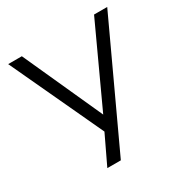

<svg xmlns="http://www.w3.org/2000/svg" viewBox="-166 -855 954 990"><g transform="rotate(-30 311.5 -360.0)"><path d="M191.3 0 272.7 -170.7 16.7 -720H98L311 -249.7L528 -720H606.3L271.7 0Z"/></g></svg>

Font: Manrope
Style: Regular
Weight: 400
Designer: Mikhail Sharanda
Foundry: Mikhail Sharanda
Version: Version 4.503